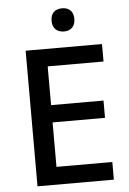

<svg xmlns="http://www.w3.org/2000/svg" viewBox="-61 -1029 678 1007"><g transform="rotate(-5 278.5 -525.5)"><path d="M305 -985C271 -985 244 -968 244 -924C244 -881 271 -863 305 -863C337 -863 364 -881 364 -924C364 -968 337 -985 305 -985ZM497 -66V-159H203V-393H479V-484H203V-688H497V-780H95V-66Z"/></g></svg>

Font: Noto Sans Malayalam UI Medium
Style: Regular
Weight: 500
Designer: Jelle Bosma - Monotype Design Team
Foundry: Monotype Imaging Inc.
Version: Version 2.104